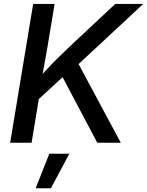

<svg xmlns="http://www.w3.org/2000/svg" viewBox="-20 -748 770 1006"><path d="M144 -192.9 157.7 -308.6Q188 -343.8 217 -375.5Q246.1 -407.2 276.9 -438Q307.6 -468.8 341.8 -501L584 -727.5H730.5L364.7 -387.2L356.9 -388.7ZM33.2 0 153.8 -727.5H266.1L227.5 -494.6L197.8 -328.6L190.9 -274.4L145.5 0ZM489.7 0 301.3 -356.4 376 -441.9 612.8 0ZM167 238.3 238.3 57.6H343.3L246.6 238.3Z"/></svg>

Font: Inter 17pt Medium
Style: Italic
Weight: 500
Italic angle: -9.3988°
Version: Version 4.001;git-66647c0bb